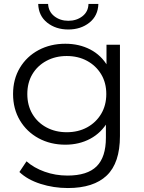

<svg xmlns="http://www.w3.org/2000/svg" viewBox="-20 -751 725 970"><path d="M323 199Q251 199 185 178Q119 157 78 118L114 64Q151 97 205.5 116.5Q260 136 321 136Q421 136 468 89.5Q515 43 515 -55V-186L525 -276L518 -366V-525H586V-64Q586 72 519.5 135.5Q453 199 323 199ZM310 -20Q235 -20 175 -52.5Q115 -85 80.5 -143Q46 -201 46 -276Q46 -351 80.5 -408.5Q115 -466 175 -498Q235 -530 310 -530Q380 -530 436 -501Q492 -472 525 -415Q558 -358 558 -276Q558 -194 525 -137Q492 -80 436 -50Q380 -20 310 -20ZM317 -83Q375 -83 420 -107.5Q465 -132 491 -175.5Q517 -219 517 -276Q517 -333 491 -376Q465 -419 420 -443.5Q375 -468 317 -468Q260 -468 214.5 -443.5Q169 -419 143.5 -376Q118 -333 118 -276Q118 -219 143.5 -175.5Q169 -132 214.5 -107.5Q260 -83 317 -83ZM325 -602Q262 -602 218.5 -636.5Q175 -671 173 -731H223Q225 -692 254.5 -669Q284 -646 325 -646Q367 -646 396.5 -669Q426 -692 427 -731H477Q475 -671 431.5 -636.5Q388 -602 325 -602Z"/></svg>

Font: Montserrat Thin
Style: Regular
Weight: 400
Version: Version 9.000